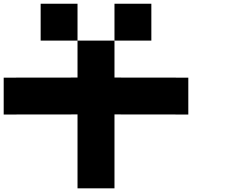

<svg xmlns="http://www.w3.org/2000/svg" viewBox="-20 -820 1240 1040"><path d="M799.8 -799.8V-600.1H600.1V-799.8ZM200.2 -799.8H399.9V-600.1H200.2ZM0 -199.7V-399.4L399.9 -399.9V-600.1H600.1V-399.9L1000 -399.4V-199.7L600.1 -200.2V200.2H399.9V-200.2Z"/></svg>

Font: QuinqueFive
Style: Regular
Weight: 400
Monospace: yes
Designer: GGBotNet
Foundry: GGBotNet
Version: 1.1